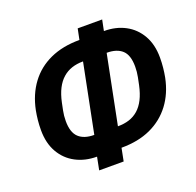

<svg xmlns="http://www.w3.org/2000/svg" viewBox="-135 -882 1091 1069"><g transform="rotate(-20 410.5 -348.0)"><path d="M275 44 290 -32H289Q220 -32 165 -61Q110 -90 78.5 -145Q47 -200 47 -277Q47 -308 50 -336.5Q53 -365 58 -391Q76 -480 123.5 -544Q171 -608 245.5 -642Q320 -676 419 -676H420L433 -740H578L565 -676H566Q636 -676 690.5 -647Q745 -618 776.5 -563Q808 -508 808 -431Q808 -400 805 -371Q802 -342 797 -316Q779 -227 731 -163.5Q683 -100 609 -66Q535 -32 436 -32H435L420 44ZM317 -151 398 -557H397Q361 -557 331 -547Q301 -537 277 -516Q253 -495 236 -462Q219 -429 209 -382L200 -338Q197 -323 195.5 -308.5Q194 -294 194 -277Q194 -210 225.5 -180.5Q257 -151 316 -151ZM457 -151H458Q494 -151 524 -160.5Q554 -170 578 -191Q602 -212 619 -245.5Q636 -279 646 -326L655 -370Q658 -385 659.5 -400Q661 -415 661 -431Q661 -499 629.5 -528Q598 -557 539 -557H538Z"/></g></svg>

Font: IBM Plex Sans
Style: Italic
Weight: 400
Italic angle: -11.31°
Designer: Mike Abbink, Paul van der Laan, Pieter van Rosmalen
Foundry: Bold Monday
Version: Version 3.201